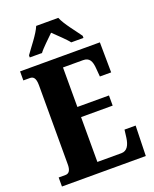

<svg xmlns="http://www.w3.org/2000/svg" viewBox="-168 -1025 899 1119"><g transform="rotate(-20 281.5 -465.5)"><path d="M99 -784V-771H175C193 -796 238 -837 265 -864C290 -840 345 -788 356 -771H432V-784C406 -822 352 -886 334 -931H197C179 -886 125 -822 99 -784ZM18 0H538L543 -187H474L468 -139C462 -95 446 -64 410 -64H261V-342H457V-405H261V-650H385C424 -650 438 -626 441 -575L445 -527H515L513 -714H18V-658H58C76 -658 94 -651 94 -600V-109C94 -74 83 -56 60 -56H18Z"/></g></svg>

Font: Noto Serif Myanmar ExtraCondensed Black
Style: Regular
Weight: 900
Width: 2
Designer: Ben Mitchell and the Monotype Design Team
Foundry: Monotype Imaging Inc.
Version: Version 2.106